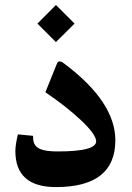

<svg xmlns="http://www.w3.org/2000/svg" viewBox="-20 -761 538 781"><path d="M132.3 -665 207.5 -589.8 283.2 -665 207.5 -740.7ZM52.7 -214.4C45.9 -185.5 42.5 -163.1 42.5 -146.5C42.5 -48.8 97.7 0 207.5 0C368.7 0 449.2 -63.5 449.2 -190.4C449.2 -294.4 379.9 -398.4 241.2 -502.4C233.9 -508.3 228 -511.2 223.1 -511.2C217.8 -511.2 213.4 -507.8 210.9 -500.5L164.6 -385.7C221.7 -347.2 270.5 -308.6 311 -270.5C351.1 -232.4 371.1 -204.1 371.1 -186C371.1 -158.7 318.8 -145 214.8 -145C152.3 -145 119.6 -155.8 115.2 -192.4C114.7 -197.8 114.3 -203.1 114.3 -208.5Z"/></svg>

Font: Sahel SemiBold
Style: Bold
Weight: 600
Foundry: Saber Rastikerdar (saber.rastikerdar@gmail.com)
Version: Version 3.4.0